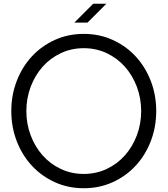

<svg xmlns="http://www.w3.org/2000/svg" viewBox="-20 -990 890 1020"><path d="M545 -970 445 -870H375L475 -970ZM810 -400Q810 -315 781 -240Q752 -165 700.5 -109.5Q649 -54 578.5 -22Q508 10 425 10Q342 10 271.5 -22Q201 -54 149.5 -109.5Q98 -165 69 -240Q40 -315 40 -400Q40 -485 69 -560Q98 -635 149.5 -690.5Q201 -746 271.5 -778Q342 -810 425 -810Q508 -810 578.5 -778Q649 -746 700.5 -690.5Q752 -635 781 -560Q810 -485 810 -400ZM730 -400Q730 -468 707 -529Q684 -590 643.5 -635.5Q603 -681 547 -707.5Q491 -734 425 -734Q359 -734 303 -707.5Q247 -681 206.5 -635.5Q166 -590 143 -529Q120 -468 120 -400Q120 -332 143 -271Q166 -210 206.5 -164.5Q247 -119 303 -92.5Q359 -66 425 -66Q491 -66 547 -92.5Q603 -119 643.5 -164.5Q684 -210 707 -271Q730 -332 730 -400Z"/></svg>

Font: Gauge
Style: Regular
Weight: 400
Designer: Daniel Pimley
Foundry: Daniel Pimley
Version: Version 2.0